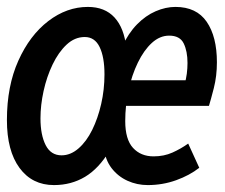

<svg xmlns="http://www.w3.org/2000/svg" viewBox="-29 -523 649 555"><path d="M127 12Q64 12 27.5 -37.5Q-9 -87 -9 -176Q-9 -274 24 -347.5Q57 -421 110.5 -462Q164 -503 225 -503Q274 -503 302 -472.5Q330 -442 336 -385L324 -388Q342 -427 367 -452.5Q392 -478 421 -490.5Q450 -503 478 -503Q539 -503 568.5 -460Q598 -417 598 -343Q598 -303 589 -268Q580 -233 575 -217H318L323 -291H518L504 -278Q509 -294 511 -310Q513 -326 513 -341Q513 -375 502 -397.5Q491 -420 460 -420Q433 -420 410 -399Q387 -378 369.5 -342Q352 -306 342.5 -262Q333 -218 333 -173Q333 -120 355.5 -95.5Q378 -71 415 -71Q445 -71 469.5 -82Q494 -93 515 -108L547 -38Q519 -16 480 -2Q441 12 398 12Q367 12 339.5 -0.5Q312 -13 293.5 -37Q275 -61 271 -97L288 -88Q257 -36 217 -12Q177 12 127 12ZM88 -181Q88 -133 103 -103.5Q118 -74 149 -74Q175 -74 198 -94Q221 -114 237.5 -147.5Q254 -181 263.5 -222.5Q273 -264 273 -308Q273 -358 259 -387Q245 -416 216 -416Q187 -416 163.5 -394Q140 -372 123 -336.5Q106 -301 97 -260Q88 -219 88 -181Z"/></svg>

Font: Source Code Pro ExtraLight SemiBold
Style: Italic
Weight: 600
Italic angle: -11°
Monospace: yes
Version: Version 1.016;hotconv 1.0.116;makeotfexe 2.5.65601